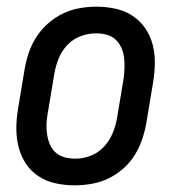

<svg xmlns="http://www.w3.org/2000/svg" viewBox="-20 -548 540 576"><path d="M204 8Q175 8 147 2Q119 -4 96 -19Q73 -34 58 -56.5Q43 -79 36 -106Q29 -133 29 -162Q29 -191 34 -221L54 -341Q58 -365 66.5 -390Q75 -415 89.5 -437.5Q104 -460 124.5 -478Q145 -496 169 -507.5Q193 -519 218.5 -523.5Q244 -528 269 -528Q298 -528 326 -522Q354 -516 377 -501Q400 -486 415.5 -463.5Q431 -441 438 -414Q445 -387 444.5 -358Q444 -329 439 -299L419 -179Q415 -155 406.5 -130Q398 -105 384 -82.5Q370 -60 349.5 -42Q329 -24 305 -12.5Q281 -1 255 3.5Q229 8 204 8ZM206 -72Q229 -72 251.5 -80.5Q274 -89 291 -107Q308 -125 317.5 -147.5Q327 -170 331 -193L351 -313Q353 -329 353.5 -345Q354 -361 352 -376.5Q350 -392 343.5 -406Q337 -420 326 -430Q315 -440 299.5 -444Q284 -448 268 -448Q245 -448 222 -439.5Q199 -431 182 -413Q165 -395 156 -372.5Q147 -350 143 -327L123 -207Q120 -191 119.5 -175Q119 -159 121.5 -143.5Q124 -128 130 -114Q136 -100 147.5 -90Q159 -80 174.5 -76Q190 -72 206 -72Z"/></svg>

Font: Iosevka SS18 Medium
Style: Italic
Weight: 500
Italic angle: -9°
Monospace: yes
Designer: Belleve Invis
Foundry: Belleve Invis
Version: Version 25.1.1; ttfautohint (v1.8.4)